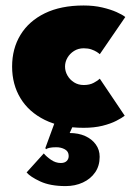

<svg xmlns="http://www.w3.org/2000/svg" viewBox="-20 -442 465 682"><path d="M277.5 -140Q298.5 -140 313.2 -148Q328 -156 334.5 -162.5L423 -31Q413 -23 393 -12.8Q373 -2.5 343.8 4.8Q314.5 12 277 12Q196 12 139.2 -16Q82.5 -44 52.8 -93Q23 -142 23 -205.5Q23 -269.5 52.8 -318.2Q82.5 -367 139.2 -394.8Q196 -422.5 277 -422.5Q313.5 -422.5 343.2 -415.5Q373 -408.5 394.2 -399Q415.5 -389.5 425 -381.5L334.5 -249.5Q331.5 -252.5 323.8 -257.5Q316 -262.5 304.5 -266.5Q293 -270.5 277.5 -270.5Q258 -270.5 243 -261Q228 -251.5 219.5 -236.8Q211 -222 211 -205.5Q211 -189 219.5 -174Q228 -159 243 -149.5Q258 -140 277.5 -140ZM213 219Q158.5 219 123 202.5Q87.5 186 74.5 170.5L135.5 103Q144.5 114 161 125.5Q177.5 137 196 137Q209.5 137 216.8 130Q224 123 224 112Q224 96 210.5 88.5Q197 81 180 81Q164.5 81 155.2 83.2Q146 85.5 143.5 88L141 84L179.5 -21L242 -1.5L227.5 30.5Q258.5 30.5 282.5 41.2Q306.5 52 320.2 71Q334 90 334 115Q334 147 318 170.2Q302 193.5 274.5 206.2Q247 219 213 219Z"/></svg>

Font: League Spartan Thin Black
Style: Regular
Weight: 900
Version: Version 2.002